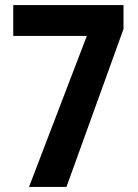

<svg xmlns="http://www.w3.org/2000/svg" viewBox="-20 -734 540 754"><path d="M94 0 321 -593H32V-714H465V-620L241 0Z"/></svg>

Font: Noto Sans Thai Cond
Style: Bold
Weight: 700
Width: 3
Designer: Monotype Design Team
Foundry: Monotype Imaging Inc.
Version: Version 2.002; ttfautohint (v1.8.4.7-5d5b)